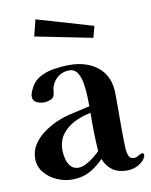

<svg xmlns="http://www.w3.org/2000/svg" viewBox="-87 -843 718 910"><g transform="rotate(-10 272.0 -388.5)"><path d="M331 -112Q328 -159 327 -205Q326 -251 327 -297Q287 -290 249.5 -271.5Q212 -253 188.5 -222Q165 -191 165 -145Q165 -126 170.5 -104Q176 -82 189.5 -66.5Q203 -51 227 -51Q244 -51 264 -61.5Q284 -72 302 -86.5Q320 -101 331 -112ZM543 -56Q543 -52 539.5 -45Q536 -38 533 -34Q500 2 450 2Q369 2 340 -73Q307 -39 271 -20Q235 -1 187 -1Q151 -1 115 -16.5Q79 -32 55 -61Q31 -90 31 -128Q31 -166 50.5 -196Q70 -226 100.5 -248Q131 -270 162 -284Q201 -301 243.5 -310Q286 -319 327 -329Q327 -346 326 -376.5Q325 -407 320 -438.5Q315 -470 301.5 -491.5Q288 -513 262 -513Q231 -513 208 -495Q185 -477 176 -449Q173 -440 172.5 -431Q172 -422 170 -413Q167 -397 150 -390.5Q133 -384 119 -384Q100 -384 83 -392.5Q66 -401 66 -422Q66 -430 68.5 -437Q71 -444 74 -451Q90 -489 121.5 -507.5Q153 -526 192.5 -532Q232 -538 268 -538Q352 -538 405.5 -493.5Q459 -449 459 -363Q459 -320 459 -276.5Q459 -233 459 -189Q459 -166 459.5 -143.5Q460 -121 461 -98Q462 -83 468 -67Q474 -51 493 -51Q501 -51 507 -53.5Q513 -56 519 -60Q523 -62 526.5 -64Q530 -66 534 -66Q543 -66 543 -56ZM417 -700 402 -645 127 -700 147 -779Z"/></g></svg>

Font: Kaisei Tokumin ExtraBold
Style: Regular
Weight: 800
Designer: Font-Kai, 金井和夫
Foundry: KAZUO KANAI
Version: Version 5.003